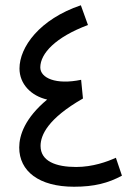

<svg xmlns="http://www.w3.org/2000/svg" viewBox="-20 -704 492 729"><path d="M420 -105C387 -90 332 -70 269 -70C192 -70 134 -92 134 -150C134 -191 162 -254 295 -330L288 -401C192 -381 133 -408 133 -448C133 -501 191 -563 314 -609L287 -684C130 -631 54 -525 54 -444C54 -385 98 -340 159 -326C74 -255 53 -190 53 -144C53 -54 128 5 261 5C338 5 391 -9 443 -37Z"/></svg>

Font: Noto Sans Arabic UI SmCn
Style: Regular
Weight: 400
Width: 4
Designer: Monotype Design Team, Nadine Chahine and Nizar Qandah
Foundry: Monotype Imaging Inc.
Version: Version 2.010